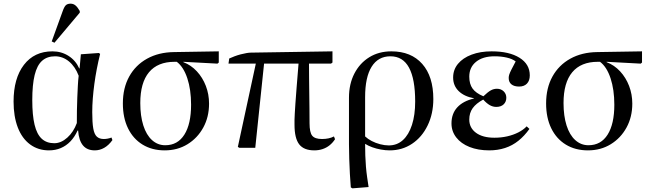

<svg xmlns="http://www.w3.org/2000/svg" viewBox="-20 -806 3561 1047"><path d="M247 14Q188 14 144 -18.5Q100 -51 77 -111Q54 -171 54 -252Q54 -379 110.5 -452.5Q167 -526 266 -526Q315 -526 354 -501Q393 -476 412 -433H414L421 -510L519 -517L526 -512Q516 -472 508 -430.5Q500 -389 494.5 -348Q489 -307 486 -268.5Q483 -230 483 -194Q483 -138 488.5 -106Q494 -74 508 -61Q522 -48 546 -48Q556 -48 567 -50Q578 -52 588 -56L593 -42Q573 -14 548.5 0Q524 14 497 14Q455 14 432.5 -13Q410 -40 406 -94H403Q387 -59 364 -35Q341 -11 311.5 1.5Q282 14 247 14ZM276 -25Q313 -25 347 -55.5Q381 -86 399 -135Q399 -169 399.5 -204.5Q400 -240 401.5 -274Q403 -308 404.5 -338Q406 -368 409 -393Q390 -443 356 -471Q322 -499 280 -499Q237 -499 209.5 -474.5Q182 -450 169 -397Q156 -344 156 -260Q156 -178 168.5 -126Q181 -74 207.5 -49.5Q234 -25 276 -25ZM277 -573 262 -580 321 -743Q330 -769 339 -777.5Q348 -786 365 -786Q380 -786 391.5 -776.5Q403 -767 415 -746V-737Z M878 14Q809 14 757.5 -17.5Q706 -49 678 -106.5Q650 -164 650 -242Q650 -326 684.5 -388.5Q719 -451 782 -486Q845 -521 929 -522L1173 -526V-465L1166 -459L980 -469V-467Q1022 -451 1053.5 -417Q1085 -383 1102.5 -337.5Q1120 -292 1120 -241Q1120 -168 1088.5 -110.5Q1057 -53 1002.5 -19.5Q948 14 878 14ZM881 -14Q949 -14 985.5 -72Q1022 -130 1022 -235Q1022 -317 1001.5 -379Q981 -441 944 -469H932Q840 -469 792.5 -412Q745 -355 745 -244Q745 -174 761.5 -122Q778 -70 809 -42Q840 -14 881 -14Z M1694 14Q1637 14 1611.5 -19Q1586 -52 1586 -126Q1586 -139 1586 -153Q1586 -167 1587.5 -188Q1589 -209 1591 -243Q1593 -277 1597.5 -329.5Q1602 -382 1608 -459H1420L1372 0H1285L1277 -5L1375 -459H1226L1230 -487Q1243 -493 1259 -499Q1275 -505 1292 -509.5Q1309 -514 1324 -516.5Q1339 -519 1348 -519L1793 -526V-465L1785 -459H1665Q1665 -420 1665.5 -379Q1666 -338 1666.5 -296.5Q1667 -255 1667.5 -214Q1668 -173 1668 -134Q1668 -84 1682.5 -66Q1697 -48 1736 -48Q1755 -48 1771.5 -51.5Q1788 -55 1801 -62L1807 -47Q1794 -27 1777 -13.5Q1760 0 1739 7Q1718 14 1694 14Z M1902 221 1893 216Q1890 183 1888 143Q1886 103 1884.5 61.5Q1883 20 1883 -19V-273Q1883 -348 1912.5 -405Q1942 -462 1994 -494Q2046 -526 2114 -526Q2222 -526 2282.5 -457.5Q2343 -389 2343 -266Q2343 -186 2312 -122Q2281 -58 2227 -22Q2173 14 2105 14Q2082 14 2057 9.5Q2032 5 2010 -3Q1988 -11 1972 -21H1971Q1971 11 1972 42Q1973 73 1975.5 102.5Q1978 132 1982 160Q1986 188 1990 214ZM2100 -13Q2145 -13 2177 -42Q2209 -71 2226.5 -125Q2244 -179 2244 -252Q2244 -375 2210.5 -437Q2177 -499 2109 -499Q2042 -499 2006.5 -442Q1971 -385 1971 -276V-62Q1986 -48 2007 -37Q2028 -26 2053 -19.5Q2078 -13 2100 -13Z M2648 14Q2587 14 2540.5 -4.5Q2494 -23 2468 -56.5Q2442 -90 2442 -133Q2442 -186 2473.5 -220.5Q2505 -255 2565 -269V-270Q2511 -280 2481 -309.5Q2451 -339 2451 -383Q2451 -426 2477.5 -458Q2504 -490 2551.5 -508Q2599 -526 2661 -526Q2757 -526 2813 -491Q2869 -456 2869 -395Q2869 -366 2853.5 -350Q2838 -334 2811 -334Q2784 -334 2769 -346Q2754 -358 2754 -381Q2754 -390 2757 -399.5Q2760 -409 2768.5 -426Q2777 -443 2792 -471Q2774 -485 2743.5 -492Q2713 -499 2677 -499Q2613 -499 2576 -469Q2539 -439 2539 -388Q2539 -348 2557 -323Q2575 -298 2616 -281Q2640 -304 2656 -313Q2672 -322 2690 -322Q2712 -322 2726.5 -308Q2741 -294 2741 -273Q2741 -251 2726.5 -237Q2712 -223 2686 -223Q2668 -223 2651 -232.5Q2634 -242 2615 -263Q2576 -242 2557.5 -216Q2539 -190 2539 -154Q2539 -109 2575.5 -82Q2612 -55 2676 -55Q2713 -55 2746 -62.5Q2779 -70 2806.5 -84Q2834 -98 2852 -117L2867 -103Q2840 -65 2807 -38.5Q2774 -12 2734 1Q2694 14 2648 14Z M3186 14Q3117 14 3065.5 -17.5Q3014 -49 2986 -106.5Q2958 -164 2958 -242Q2958 -326 2992.5 -388.5Q3027 -451 3090 -486Q3153 -521 3237 -522L3481 -526V-465L3474 -459L3288 -469V-467Q3330 -451 3361.5 -417Q3393 -383 3410.5 -337.5Q3428 -292 3428 -241Q3428 -168 3396.5 -110.5Q3365 -53 3310.5 -19.5Q3256 14 3186 14ZM3189 -14Q3257 -14 3293.5 -72Q3330 -130 3330 -235Q3330 -317 3309.5 -379Q3289 -441 3252 -469H3240Q3148 -469 3100.5 -412Q3053 -355 3053 -244Q3053 -174 3069.5 -122Q3086 -70 3117 -42Q3148 -14 3189 -14Z"/></svg>

Font: Literata 60pt
Style: Regular
Weight: 400
Designer: Latin by Veronika Burian and Jose Scaglione. Greek by Irene Vlachou. Cyrillic by Vera Evstafieva.
Foundry: TypeTogether
Version: Version 3.002